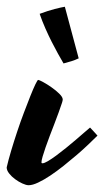

<svg xmlns="http://www.w3.org/2000/svg" viewBox="-76 -522 309 569"><path d="M8.8 26.9Q1.5 26.9 -9.8 21.7Q-21 16.6 -31.2 9Q-41.5 1.5 -48.8 -7.8Q-56.2 -17.1 -56.2 -25.9Q-51.3 -47.4 -43 -75.2Q-34.7 -103 -25.1 -131.8Q-15.6 -160.6 -5.1 -188.2Q5.4 -215.8 13.9 -237.3Q22.5 -258.8 28.8 -272Q35.2 -285.2 37.1 -285.2Q40 -285.2 51.8 -278.8Q63.5 -272.5 76.4 -263.4Q89.4 -254.4 99.6 -244.4Q109.9 -234.4 109.9 -227.1Q109.9 -225.6 109.4 -223.4Q108.9 -221.2 107.9 -217.8Q104 -205.6 97.9 -189Q91.8 -172.4 85 -154.5Q78.1 -136.7 71.3 -118.9Q64.5 -101.1 59.1 -85.4Q53.7 -69.8 50.3 -58.1Q46.9 -46.4 46.9 -41Q46.9 -38.1 49.8 -38.1Q55.2 -38.1 65.9 -44.4Q76.7 -50.8 90.6 -61Q104.5 -71.3 119.6 -83.5Q134.8 -95.7 148.7 -107.7Q162.6 -119.6 173.8 -129.4Q185.1 -139.2 190.9 -144Q195.3 -139.6 201.4 -132.8Q207.5 -126 212.9 -120.1Q202.1 -109.4 186 -94Q169.9 -78.6 151.1 -62.5Q132.3 -46.4 112.1 -30.3Q91.8 -14.2 72.8 -1.5Q53.7 11.2 37.1 19Q20.5 26.9 8.8 26.9ZM157.2 -349.1Q146 -343.8 136.2 -340.8Q126.5 -337.9 112.3 -334Q105 -346.7 95.9 -362.8Q86.9 -378.9 77.4 -397.7Q67.9 -416.5 58.6 -437.5Q49.3 -458.5 41.5 -481Q66.4 -490.2 86.4 -495.4Q106.4 -500.5 116.2 -502L157.2 -349.1Z"/></svg>

Font: Yesteryear
Style: Regular
Weight: 400
Designer: Astigmatic (AOETI)
Foundry: Astigmatic (AOETI)
Version: Version 1.000